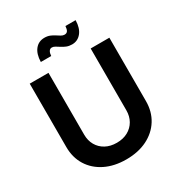

<svg xmlns="http://www.w3.org/2000/svg" viewBox="-215 -1085 1164 1243"><g transform="rotate(-30 367.0 -464.0)"><path d="M367.2 10.3Q277.8 10.3 210.7 -22.9Q143.6 -56.2 106.4 -115.7Q69.3 -175.3 69.3 -253.9V-727.5H209.5V-265.6Q209.5 -221.2 229 -187Q248.5 -152.8 283.9 -133.3Q319.3 -113.8 367.2 -113.8Q415 -113.8 450.4 -133.3Q485.8 -152.8 505.4 -187Q524.9 -221.2 524.9 -265.6V-727.5H664.6V-253.9Q664.6 -175.3 627.4 -115.7Q590.3 -56.2 523.4 -22.9Q456.5 10.3 367.2 10.3ZM434.6 -810.1Q412.1 -810.1 394 -817.4Q376 -824.7 361.1 -834.5Q346.2 -844.2 333.7 -851.6Q321.3 -858.9 310.1 -858.9Q295.4 -858.9 287.8 -845.9Q280.3 -833 279.3 -813H201.7Q203.1 -872.1 229.5 -904.8Q255.9 -937.5 299.8 -937.5Q322.8 -937.5 340.3 -930.2Q357.9 -922.9 372.3 -913.3Q386.7 -903.8 399.2 -896.5Q411.6 -889.2 423.8 -889.2Q439.9 -889.2 447.3 -900.6Q454.6 -912.1 456.1 -935.1H532.2Q530.8 -876 503.9 -843Q477.1 -810.1 434.6 -810.1Z"/></g></svg>

Font: Inter
Style: 650
Weight: 650
Designer: Rasmus Andersson
Foundry: rsms
Version: Version 4.001;git-66647c0bb